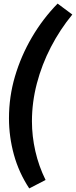

<svg xmlns="http://www.w3.org/2000/svg" viewBox="-20 -913 423 1070"><path d="M143 137Q85 49 57.5 -51Q30 -151 30 -254Q30 -374 63.5 -487.5Q97 -601 157.5 -704.5Q218 -808 301 -893L383 -832Q314 -748 263.5 -650.5Q213 -553 185.5 -448Q158 -343 158 -237Q158 -154 177 -70.5Q196 13 234 90Z"/></svg>

Font: Bitter Thin
Style: Bold Italic
Weight: 700
Italic angle: -9°
Version: Version 3.021